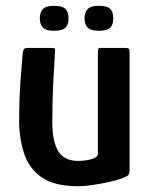

<svg xmlns="http://www.w3.org/2000/svg" viewBox="-20 -637 519 661"><path d="M248 4Q167 4 123.5 -26.5Q80 -57 63 -108.5Q46 -160 46 -221Q46 -261 47.5 -303Q49 -345 52.5 -383.5Q56 -422 58 -451Q60 -467 64 -469.5Q68 -472 80 -472H149Q161 -472 166 -471.5Q171 -471 169 -455Q169 -450 167.5 -425Q166 -400 164 -364Q162 -328 161 -289Q160 -250 160 -217Q160 -150 180.5 -116.5Q201 -83 250 -83Q256 -83 267 -84Q278 -85 289.5 -87.5Q301 -90 309 -95Q317 -100 317 -108V-457Q317 -462 318 -467Q319 -472 324 -472H414Q417 -472 421.5 -470.5Q426 -469 426 -461V-49Q426 -37 419 -32Q412 -27 391 -20Q381 -16 356 -10.5Q331 -5 302 -0.5Q273 4 248 4ZM216 -574Q216 -553 205.5 -542Q195 -531 165 -531Q139 -531 128 -542Q117 -553 117 -574Q117 -595 128 -606Q139 -617 165 -617Q195 -617 205.5 -606Q216 -595 216 -574ZM370 -574Q370 -553 360 -542Q350 -531 320 -531Q293 -531 282 -542Q271 -553 271 -574Q271 -595 282 -606Q293 -617 320 -617Q350 -617 360 -606Q370 -595 370 -574Z"/></svg>

Font: Glory SemiBold
Style: Regular
Weight: 600
Designer: Robert Leuschke
Foundry: Robert Leuschke
Version: Version 1.011